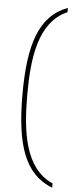

<svg xmlns="http://www.w3.org/2000/svg" viewBox="-67 -837 446 1115"><g transform="rotate(5 156.5 -280.0)"><path d="M282 244V219C117 146 91 -67 91 -281C91 -495 117 -708 282 -779V-804C118 -743 63 -572 63 -281C63 10 118 181 282 244Z"/></g></svg>

Font: Noto Serif Malayalam Thin
Style: Regular
Weight: 100
Designer: Indian type Foundry, Jelle Bosma, Monotype Design Team
Foundry: Monotype Imaging Inc.
Version: Version 2.104